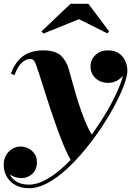

<svg xmlns="http://www.w3.org/2000/svg" viewBox="-38 -736 694 1016"><path d="M116 260Q75 260 44.8 243.8Q14.5 227.5 -2 199.2Q-18.5 171 -18.5 135Q-18.5 109 -6.8 87.2Q5 65.5 25.5 52.5Q46 39.5 72 39.5Q92 39.5 111.5 49Q131 58.5 144.2 76.8Q157.5 95 157.5 122.5Q157.5 161 133 183.8Q108.5 206.5 76 206.5Q53.5 206.5 32 197.2Q10.5 188 -3.5 171.8Q-17.5 155.5 -17.5 135H1.5Q1.5 166 15 190Q28.5 214 53.8 227.5Q79 241 114.5 241Q158 241 206 214.5Q254 188 302.5 142.8Q351 97.5 396.8 41.5Q442.5 -14.5 482.2 -74Q522 -133.5 551.8 -189.5Q581.5 -245.5 598.2 -290Q615 -334.5 615 -360Q615 -383.5 605.2 -403.8Q595.5 -424 577 -436.8Q558.5 -449.5 532 -449.5V-468.5Q559.5 -468.5 581.2 -456Q603 -443.5 615.2 -424Q627.5 -404.5 627.5 -382Q627.5 -358 614.2 -338.8Q601 -319.5 580 -308.5Q559 -297.5 534.5 -297.5Q493.5 -297.5 467.2 -322.5Q441 -347.5 441 -383.5Q441 -420.5 467.2 -445Q493.5 -469.5 532 -469.5Q569 -469.5 591.8 -453.5Q614.5 -437.5 625.2 -413Q636 -388.5 636 -362.5Q636 -334.5 618.8 -287.2Q601.5 -240 571 -182.2Q540.5 -124.5 499.8 -63Q459 -1.5 411.8 56Q364.5 113.5 314 159.8Q263.5 206 213 233Q162.5 260 116 260ZM339 115.5Q320.5 84 301.5 39.2Q282.5 -5.5 264 -57Q245.5 -108.5 228.2 -160.8Q211 -213 196.2 -259.8Q181.5 -306.5 170 -342.5Q158.5 -378.5 151.5 -396.5Q148.5 -404.5 142 -414.2Q135.5 -424 120.5 -424Q101 -424 78.5 -405.2Q56 -386.5 38.5 -338L19.5 -346.5Q36 -391.5 61 -418.5Q86 -445.5 118.5 -457.5Q151 -469.5 189.5 -469.5Q253.5 -469.5 283.2 -442.5Q313 -415.5 325.5 -371Q335.5 -337 348 -291Q360.5 -245 376.2 -195Q392 -145 411 -98Q430 -51 453 -15Q442 0 428.8 16.2Q415.5 32.5 400.2 49Q385 65.5 369.5 82.5Q354 99.5 339 115.5ZM192 -558.5 181.5 -570 335.5 -716H429.5L539.5 -570L529.5 -559.5L380 -634.5Z"/></svg>

Font: Bodoni Moda 11pt ExtraBold
Style: Italic
Weight: 800
Italic angle: -13°
Version: Version 2.004